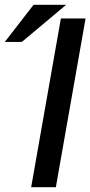

<svg xmlns="http://www.w3.org/2000/svg" viewBox="-101 -781 377 801"><path d="M256 -704H153L29 0H132ZM-81 -606H-10L175 -761H39Z"/></svg>

Font: Geom
Style: Italic
Weight: 400
Italic angle: -10°
Version: Version 1.102